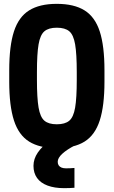

<svg xmlns="http://www.w3.org/2000/svg" viewBox="-20 -760 590 998"><path d="M313 218Q263 218 227 204.5Q191 191 172.5 165Q154 139 154 102Q154 66 176.5 33Q199 0 244 -34L371 -5Q328 17 304 39Q280 61 280 81Q280 92 285 99.5Q290 107 299.5 111Q309 115 323 115Q334 115 345.5 114.5Q357 114 367 113V216Q355 217 341.5 217.5Q328 218 313 218ZM275 10Q186 10 131.5 -24Q77 -58 52.5 -134Q28 -210 28 -335V-395Q28 -521 52.5 -596.5Q77 -672 131.5 -706Q186 -740 275 -740Q365 -740 419.5 -706Q474 -672 498.5 -596.5Q523 -521 523 -395V-335Q523 -210 498.5 -134Q474 -58 419.5 -24Q365 10 275 10ZM275 -114Q318 -114 340 -132.5Q362 -151 370.5 -200.5Q379 -250 379 -345V-385Q379 -480 370.5 -529.5Q362 -579 340 -597.5Q318 -616 275 -616Q233 -616 211 -597.5Q189 -579 180.5 -529.5Q172 -480 172 -385V-345Q172 -251 180.5 -201Q189 -151 211 -132.5Q233 -114 275 -114Z"/></svg>

Font: M PLUS Code Latin SemiExpanded
Style: Bold
Weight: 700
Width: 6
Designer: Coji Morishita
Foundry: UNDERFOREST DESIGN
Version: Version 1.002; ttfautohint (v1.8.3)